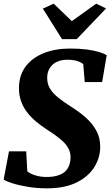

<svg xmlns="http://www.w3.org/2000/svg" viewBox="-21 -1017 602 1048"><path d="M235 11Q181 11 131.2 2.8Q81.5 -5.5 46 -16.8Q10.5 -28 -1 -37L28 -191H122L128 -82Q144.5 -68 172.5 -59.5Q200.5 -51 232 -51Q268.5 -51 293.8 -58.8Q319 -66.5 334.5 -81Q350 -95.5 357 -115.5Q364 -135.5 364 -160Q364 -187 350.5 -210.5Q337 -234 308.5 -257.8Q280 -281.5 235 -310Q203 -330.5 175.2 -354Q147.5 -377.5 126.5 -404.8Q105.5 -432 94 -464.5Q82.5 -497 82.5 -535Q82.5 -605.5 118.8 -653.8Q155 -702 218 -727Q281 -752 360.5 -752Q413.5 -752 453 -746.8Q492.5 -741.5 519.5 -733.2Q546.5 -725 561.5 -716L536.5 -569H441.5L433.5 -667Q418.5 -679 396.8 -685Q375 -691 348.5 -691Q313 -691 288 -678.8Q263 -666.5 249.8 -644.2Q236.5 -622 236.5 -592Q236.5 -560.5 251 -535Q265.5 -509.5 296 -484.8Q326.5 -460 374 -430Q415 -404 449.5 -373Q484 -342 505 -303.5Q526 -265 526 -216Q526 -156.5 493.8 -104.8Q461.5 -53 397 -21Q332.5 11 235 11ZM317.5 -803.5 213 -970 272 -997Q297 -973 321.8 -949.2Q346.5 -925.5 371 -901.5Q404.5 -925.5 437.5 -949.2Q470.5 -973 504 -997L558 -971L398 -803.5Z"/></svg>

Font: Merriweather Light 18pt Black
Style: Italic
Weight: 900
Italic angle: -7.8°
Version: Version 2.101